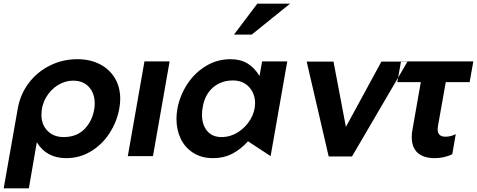

<svg xmlns="http://www.w3.org/2000/svg" viewBox="-43 -844 2579 1038"><path d="M467 -257Q469 -267 469 -285Q469 -339 438 -373.5Q407 -408 352 -408Q309 -408 269.5 -383.5Q230 -359 205.5 -316.5Q181 -274 181 -223Q181 -170 214 -136.5Q247 -103 301 -103Q372 -103 414.5 -147Q457 -191 467 -257ZM375 -524Q443 -524 495.5 -497.5Q548 -471 577.5 -422.5Q607 -374 607 -309Q607 -287 602 -257Q589 -186 549.5 -124.5Q510 -63 449 -26Q388 11 315 11Q208 11 156 -75L113 174H-23L53 -257Q67 -336 113.5 -396.5Q160 -457 228.5 -490.5Q297 -524 375 -524Z M874 -512H738L648 0H784Z M1216 -409Q1271 -409 1303.5 -373.5Q1336 -338 1336 -286Q1336 -241 1311 -198.5Q1286 -156 1244 -129.5Q1202 -103 1155 -103Q1104 -103 1076.5 -136.5Q1049 -170 1049 -224Q1049 -246 1053 -265Q1064 -332 1108 -370.5Q1152 -409 1216 -409ZM1510 -512H1374L1360 -433Q1333 -478 1295 -501Q1257 -524 1203 -524Q1131 -524 1070 -487Q1009 -450 969 -388.5Q929 -327 916 -256Q911 -226 911 -202Q911 -142 934 -94Q957 -46 1002 -17.5Q1047 11 1109 11Q1166 11 1211 -12Q1256 -35 1298 -80L1420 0ZM1222 -657H1318L1525 -824H1348Z M2160 -511H2019L1827 -158L1760 -511H1615L1734 2H1860Z M2516 -512 2496 -400H2367L2325 -164Q2323 -150 2323 -145Q2323 -105 2365 -105Q2395 -105 2421 -119L2402 -10Q2357 11 2307 11Q2248 11 2215.5 -17.5Q2183 -46 2183 -103Q2183 -124 2187 -144L2232 -400H2105L2125 -512Z"/></svg>

Font: Geom SemiBold
Style: Bold Italic
Weight: 600
Italic angle: -10°
Version: Version 1.102